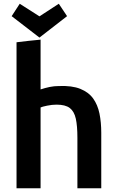

<svg xmlns="http://www.w3.org/2000/svg" viewBox="-20 -996 617 1022"><path d="M196 6V-424Q204 -428 230.5 -433.5Q257 -439 281 -439Q328 -439 351.5 -421Q375 -403 383.5 -364.5Q392 -326 392 -263V6H519V-289Q519 -345 509.5 -391.5Q500 -438 476 -471.5Q452 -505 407.5 -523Q363 -541 293 -538Q268 -538 244 -533Q220 -528 196 -520V-785Q164 -782 132 -778.5Q100 -775 68 -771V6ZM337 -910 293 -976 190 -909 85 -976 42 -910 190 -796Z"/></svg>

Font: Repo DemiBold
Style: Regular
Weight: 600
Designer: Stefan Peev
Foundry: Context Ltd
Version: Version 1.502